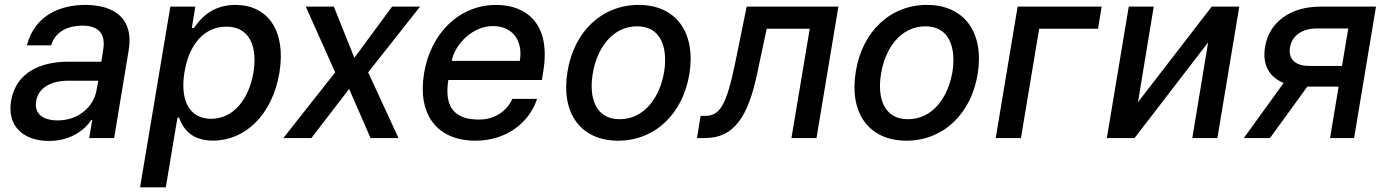

<svg xmlns="http://www.w3.org/2000/svg" viewBox="-20 -573 5757 797"><path d="M183.2 12.1C273.4 12.1 331.7 -33.7 358.7 -74.6H362.9L350.1 0H453.8L513.8 -362.2C540.5 -521 421.2 -552.6 334.5 -552.6C235.8 -552.6 125.4 -513.8 91.6 -384.9H192.5C206.7 -435 252.5 -466.6 323.5 -466.6C391.7 -466.6 418.3 -429.3 408.7 -369L400.6 -316.8H262.8C156.2 -316.8 46.9 -277.7 25.9 -154.1C8.5 -47.2 79.5 12.1 183.2 12.1ZM130 -152.7C138.8 -209.5 193.2 -237.9 262.1 -237.9H388.1L380.3 -196.7C368.3 -131.4 307.9 -73.2 219.5 -73.2C159.4 -73.2 121.4 -100.1 130 -152.7Z M561.4 204.5H668.3L716.6 -84.9H723C736.5 -50.1 764.9 10.7 864.7 10.7C996.8 10.7 1110.4 -95.2 1139.9 -271.7C1168.7 -448.5 1089.1 -552.6 957.7 -552.6C855.8 -552.6 808.9 -490.8 785.2 -457H776.3L790.8 -545.5H687.1ZM745.7 -272.7C763.8 -386.7 826.7 -462.4 919.7 -462.4C1015.3 -462.4 1049.4 -381 1032.3 -272.7C1013.5 -163.4 951 -79.9 856.5 -79.9C764.9 -79.9 726.9 -158 745.7 -272.7Z M1365.8 -545.5H1249.3L1371.4 -272.7L1156.2 0H1272.7L1429.3 -203.8L1518.1 0H1634.2L1508.2 -272.7L1723.7 -545.5H1607.6L1451 -333.1Z M1953.5 11C2081.3 11 2176.5 -62.5 2209.5 -162.6H2106.9C2082.7 -108.7 2030.2 -76.7 1969.1 -76.7C1873.2 -76.7 1822.4 -121.1 1840.9 -240.8H2229.4L2235.4 -278.4C2267.4 -475.9 2163.7 -552.6 2039.4 -552.6C1887.8 -552.6 1768.1 -436.8 1740.4 -269.2C1712 -99.8 1792.6 11 1953.5 11ZM1854.8 -320.3C1869.7 -392 1943.2 -464.8 2025.9 -464.8C2108.3 -464.8 2152 -403.8 2137.8 -320.3Z M2546.2 11C2697.4 11 2814.3 -99.1 2841.6 -265.6C2869.3 -437.9 2786.6 -552.6 2631 -552.6C2479 -552.6 2362.2 -442.5 2335.6 -274.9C2307.5 -103.7 2389.9 11 2546.2 11ZM2440.3 -266C2457.4 -372.9 2522.4 -463.8 2625 -463.8C2722.3 -463.8 2752.8 -377.5 2736.9 -274.9C2719.1 -168 2654.1 -78.1 2552.2 -78.1C2454.2 -78.1 2423.7 -163.7 2440.3 -266Z M2873.2 0H2907.3C3026.3 0 3085.6 -88.1 3123.2 -268.5L3162.6 -453.8H3341.3L3265.3 0H3369.3L3460.2 -545.5H3079.5L3030.2 -304C2994.7 -135.7 2968 -92 2907.3 -92H2888.1Z M3742.9 11C3894.2 11 4011 -99.1 4038.4 -265.6C4066.1 -437.9 3983.3 -552.6 3827.8 -552.6C3675.8 -552.6 3558.9 -442.5 3532.3 -274.9C3504.3 -103.7 3586.6 11 3742.9 11ZM3637.1 -266C3654.1 -372.9 3719.1 -463.8 3821.7 -463.8C3919 -463.8 3949.6 -377.5 3933.6 -274.9C3915.8 -168 3850.9 -78.1 3748.9 -78.1C3650.9 -78.1 3620.4 -163.7 3637.1 -266Z M4552.9 -545.5H4204.2L4113.3 0H4218L4293.7 -453.8H4538Z M4703.8 -148.8 4769.2 -545.5H4665.5L4574.6 0H4689.6L4995 -397L4929.3 0H5033.4L5124.3 -545.5H5009.9Z M5501.1 0H5600.9L5691.8 -545.5H5461.3C5335.2 -545.5 5247.9 -480.5 5231.2 -377.8C5219.1 -306.1 5247.5 -253.2 5308.6 -228.7L5143.1 0H5251.8L5406.6 -213.4H5536.6ZM5334.9 -376.4C5342.3 -423.3 5383.5 -454.9 5446 -454.9H5576.7L5550.8 -299.4H5413C5355.1 -299.4 5326.7 -329.9 5334.9 -376.4Z"/></svg>

Font: Magic Ui Pro Medium
Style: Italic
Weight: 500
Italic angle: -9.39999°
Designer: Stefan Endress, Andreas Faust
Version: Version 1.000;FEAKit 1.0